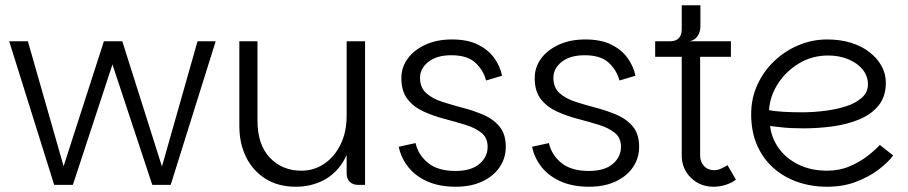

<svg xmlns="http://www.w3.org/2000/svg" viewBox="-20 -703 3454 730"><path d="M15 -546H86L235 -25H207L375 -546H445L610 -25H583L731 -546H800L629 0H559L391 -508H424L257 0H186Z M1298 -44V-546H1368V0H1342Q1322 0 1310 -11.5Q1298 -23 1298 -44ZM1105 7Q1038 7 990 -23Q942 -53 916 -105Q890 -157 890 -224V-546H959V-244Q959 -153 1006 -103.5Q1053 -54 1126 -54Q1174 -54 1213 -80.5Q1252 -107 1275 -154Q1298 -201 1298 -264L1319 -230Q1319 -150 1290 -97.5Q1261 -45 1212.5 -19Q1164 7 1105 7Z M1713 7Q1651 7 1605.5 -13Q1560 -33 1532.5 -67.5Q1505 -102 1496 -145L1560 -159Q1570 -114 1607.5 -83.5Q1645 -53 1712 -53Q1771 -53 1802.5 -79.5Q1834 -106 1834 -145Q1834 -179 1810.5 -198Q1787 -217 1749.5 -228.5Q1712 -240 1670 -251Q1628 -262 1590.5 -279Q1553 -296 1529.5 -326Q1506 -356 1506 -406Q1506 -447 1530 -480Q1554 -513 1597.5 -533Q1641 -553 1698 -553Q1757 -553 1796 -534Q1835 -515 1858 -484Q1881 -453 1889 -415L1828 -397Q1819 -434 1788.5 -463.5Q1758 -493 1696 -493Q1641 -493 1609 -468Q1577 -443 1577 -407Q1577 -370 1600.5 -349Q1624 -328 1661 -316Q1698 -304 1740 -293Q1782 -282 1819 -266Q1856 -250 1879.5 -221.5Q1903 -193 1903 -145Q1903 -101 1879 -66.5Q1855 -32 1812.5 -12.5Q1770 7 1713 7Z M2220 7Q2158 7 2112.5 -13Q2067 -33 2039.5 -67.5Q2012 -102 2003 -145L2067 -159Q2077 -114 2114.5 -83.5Q2152 -53 2219 -53Q2278 -53 2309.5 -79.5Q2341 -106 2341 -145Q2341 -179 2317.5 -198Q2294 -217 2256.5 -228.5Q2219 -240 2177 -251Q2135 -262 2097.5 -279Q2060 -296 2036.5 -326Q2013 -356 2013 -406Q2013 -447 2037 -480Q2061 -513 2104.5 -533Q2148 -553 2205 -553Q2264 -553 2303 -534Q2342 -515 2365 -484Q2388 -453 2396 -415L2335 -397Q2326 -434 2295.5 -463.5Q2265 -493 2203 -493Q2148 -493 2116 -468Q2084 -443 2084 -407Q2084 -370 2107.5 -349Q2131 -328 2168 -316Q2205 -304 2247 -293Q2289 -282 2326 -266Q2363 -250 2386.5 -221.5Q2410 -193 2410 -145Q2410 -101 2386 -66.5Q2362 -32 2319.5 -12.5Q2277 7 2220 7Z M2693 7Q2642 7 2607 -27Q2572 -61 2572 -112V-487H2471V-546H2759V-487H2642V-112Q2642 -88 2656.5 -72Q2671 -56 2695 -56Q2709 -56 2722 -62Q2735 -68 2746 -75L2778 -20Q2763 -8 2740 -0.5Q2717 7 2693 7ZM2527 -509V-546Q2549 -546 2560.5 -557.5Q2572 -569 2572 -591V-683H2643V-604Q2643 -590 2638.5 -578Q2634 -566 2625 -557.5Q2616 -549 2601 -546Z M3125 7Q3064 7 3011.5 -11.5Q2959 -30 2919.5 -65.5Q2880 -101 2858 -152Q2836 -203 2836 -269Q2836 -329 2859.5 -380.5Q2883 -432 2924 -471Q2965 -510 3017 -531.5Q3069 -553 3125 -553Q3174 -553 3215 -540.5Q3256 -528 3285.5 -505Q3315 -482 3331.5 -452.5Q3348 -423 3348 -388Q3348 -336 3320.5 -302Q3293 -268 3247 -249Q3201 -230 3146 -222.5Q3091 -215 3035 -215Q3012 -215 2989.5 -216Q2967 -217 2946.5 -219.5Q2926 -222 2908 -224Q2913 -179 2940.5 -140Q2968 -101 3015.5 -77.5Q3063 -54 3125 -54Q3171 -54 3210 -70.5Q3249 -87 3278.5 -110Q3308 -133 3325 -152L3376 -112Q3356 -85 3319.5 -57.5Q3283 -30 3234 -11.5Q3185 7 3125 7ZM3028 -276Q3071 -276 3115.5 -281.5Q3160 -287 3197 -299Q3234 -311 3257 -331.5Q3280 -352 3280 -382Q3280 -414 3259.5 -439Q3239 -464 3204.5 -478Q3170 -492 3129 -492Q3067 -492 3017 -461.5Q2967 -431 2937 -383.5Q2907 -336 2904 -284Q2925 -280 2957.5 -278Q2990 -276 3028 -276Z"/></svg>

Font: Parkinsans Light Light
Style: Regular
Weight: 300
Version: Version 1.000